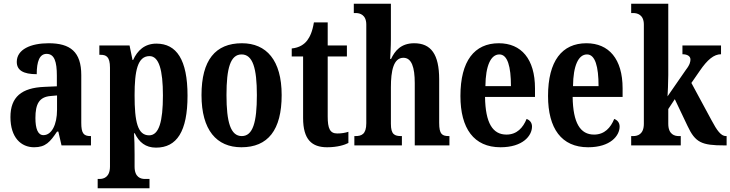

<svg xmlns="http://www.w3.org/2000/svg" viewBox="-20 -780 3918 1030"><path d="M163 10C225 10 249 -19 286 -74H293L310 0H468V-50H465C428 -50 416 -66 416 -121V-377C416 -502 357 -548 241 -548C145 -548 70 -515 70 -448C70 -403 105 -382 177 -382C177 -450 192 -491 230 -491C272 -491 285 -449 285 -374V-317L218 -314C96 -309 36 -260 36 -152C36 -42 93 10 163 10ZM213 -55C183 -55 170 -90 170 -147C170 -222 190 -260 252 -265L286 -268V-191C286 -111 257 -55 213 -55Z M504 230H782V180H757C736 180 702 172 702 114V48C702 4 701 -34 699 -65H703C726 -17 761 12 817 12C928 12 986 -74 986 -267C986 -460 927 -546 819 -546C756 -546 717 -509 694 -458H691L675 -536H513V-486H519C549 -486 570 -477 570 -417V113C570 171 536 180 514 180H504ZM780 -54C718 -54 702 -127 702 -269C702 -400 718 -479 782 -479C833 -479 854 -404 854 -268C854 -128 833 -54 780 -54Z M1275 10C1417 10 1491 -82 1491 -270C1491 -457 1409 -548 1278 -548C1135 -548 1061 -457 1061 -270C1061 -82 1142 10 1275 10ZM1277 -50C1217 -50 1195 -125 1195 -270C1195 -414 1216 -488 1276 -488C1336 -488 1358 -414 1358 -270C1358 -125 1337 -50 1277 -50Z M1735 10C1791 10 1830 -3 1849 -13V-73C1831 -67 1811 -64 1789 -64C1750 -64 1738 -91 1738 -155V-477H1841V-536H1738V-660H1664C1656 -611 1643 -583 1628 -563C1612 -542 1586 -524 1545 -520V-477H1606V-147C1606 -31 1653 10 1735 10Z M1881 0H2136V-50H2133C2097 -50 2077 -58 2077 -116V-312C2077 -400 2091 -470 2144 -470C2188 -470 2205 -420 2205 -334V0H2391V-50H2389C2352 -50 2336 -59 2336 -121V-354C2336 -489 2292 -548 2202 -548C2131 -548 2098 -507 2078 -464H2073C2074 -484 2077 -529 2077 -570V-760H1878V-710H1889C1909 -710 1945 -702 1945 -648V-119C1945 -59 1919 -50 1886 -50H1881Z M2665 10C2785 10 2834 -52 2834 -101C2834 -123 2821 -136 2805 -142C2786 -95 2753 -58 2697 -58C2623 -58 2584 -120 2582 -260H2850V-306C2850 -464 2776 -548 2656 -548C2525 -548 2450 -453 2450 -265C2450 -91 2522 10 2665 10ZM2721 -318H2584C2585 -428 2613 -488 2659 -488C2703 -488 2721 -423 2721 -318Z M3135 10C3255 10 3304 -52 3304 -101C3304 -123 3291 -136 3275 -142C3256 -95 3223 -58 3167 -58C3093 -58 3054 -120 3052 -260H3320V-306C3320 -464 3246 -548 3126 -548C2995 -548 2920 -453 2920 -265C2920 -91 2992 10 3135 10ZM3191 -318H3054C3055 -428 3083 -488 3129 -488C3173 -488 3191 -423 3191 -318Z M3366 0H3632V-50H3621C3600 -50 3565 -58 3565 -116V-195L3600 -248L3668 -105C3710 -15 3744 0 3866 0H3878V-50H3874C3848 -50 3826 -80 3797 -135L3689 -335L3734 -400C3775 -460 3810 -489 3848 -489V-536H3641V-489C3668 -489 3684 -478 3684 -461C3684 -451 3682 -434 3660 -406L3561 -263C3562 -273 3565 -342 3565 -377V-760H3366V-710H3377C3398 -710 3434 -702 3434 -648V-116C3434 -58 3399 -50 3377 -50H3366Z"/></svg>

Font: Noto Serif Sinhala ExtraCondensed
Style: Bold
Weight: 700
Width: 2
Designer: Jelle Bosma - Monotype Design Team
Foundry: Monotype Imaging Inc.
Version: Version 2.007